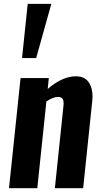

<svg xmlns="http://www.w3.org/2000/svg" viewBox="-20 -988 529 1008"><path d="M27.3 0 87.9 -578.1H236.3L230.5 -521Q307.6 -587.4 378.4 -587.4Q428.2 -587.4 449.2 -550.8Q465.8 -522 465.8 -481.9Q465.8 -470.7 464.4 -458.5L416.5 0H268.1L313 -430.7Q314 -438.5 314 -445.3Q314 -460 309.6 -467.8Q303.2 -479.5 282.7 -479Q259.3 -479 223.6 -455.6L175.8 0ZM95.7 -683.1 125.5 -967.8H249.5L169.9 -683.1Z"/></svg>

Font: Oswald
Style: Demi-Bold
Weight: 600
Designer: Vernon Adams
Foundry: Vernon Adams
Version: 3.0; ttfautohint (v0.94.23-7a4d-dirty) -l 8 -r 50 -G 200 -x 